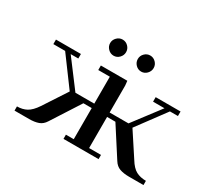

<svg xmlns="http://www.w3.org/2000/svg" viewBox="-123 -821 1119 1025"><g transform="rotate(30 436.5 -308.5)"><path d="M58.1 0V-25.9Q91.8 -25.9 117.2 -39.8Q142.6 -53.7 168 -91.8L262.2 -235.8L132.8 -411.1H60.1V-439H213.9V-411.1H167L292 -245.1H408.2V-411.1H336.9V-439H500L502.9 -411.1V-245.1H619.1L745.1 -411.1H674.8V-439H828.1V-411.1H778.8L648.9 -235.8L743.2 -91.8Q767.1 -52.7 792.7 -39.3Q818.4 -25.9 853 -25.9V0H763.2Q730 0 706.5 -8.3Q683.1 -16.6 668 -41L554.2 -217.8H502.9V-25.9H576.2V0H359.9V-25.9H408.2V-217.8H356.9L243.2 -41Q228 -16.6 204.6 -8.3Q181.2 0 147.9 0ZM334.5 -533Q319.8 -547.9 319.8 -567.9Q319.8 -587.9 334.5 -602.5Q349.1 -617.2 369.1 -617.2Q389.2 -617.2 403.6 -602.5Q418 -587.9 418 -567.9Q418 -547.9 403.6 -533Q389.2 -518.1 369.1 -518.1Q349.1 -518.1 334.5 -533ZM504.6 -533Q490.2 -547.9 490.2 -567.9Q490.2 -587.9 504.6 -602.5Q519 -617.2 539.1 -617.2Q559.1 -617.2 573.5 -602.5Q587.9 -587.9 587.9 -567.9Q587.9 -547.9 573.5 -533Q559.1 -518.1 539.1 -518.1Q519 -518.1 504.6 -533Z"/></g></svg>

Font: Dehuti Alt
Style: Bold
Weight: 700
Version: Version 1.2